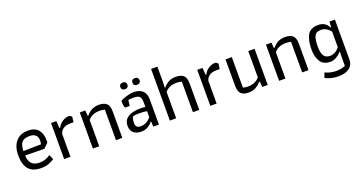

<svg xmlns="http://www.w3.org/2000/svg" viewBox="-44 -1410 4409 2345"><g transform="rotate(-20 2161.0 -237.0)"><path d="M50 -231Q50 -347 105.5 -412.5Q161 -478 264 -478Q352 -478 395.5 -427.5Q439 -377 439 -289Q439 -269 438 -259L378 -200L129 -204Q131 -134 165 -97.5Q199 -61 265 -61Q310 -61 342.5 -72.5Q375 -84 409 -107L435 -44Q395 -19 356 -5.5Q317 8 260 8Q50 8 50 -231ZM358 -266Q364 -293 364 -315Q364 -359 338 -384Q312 -409 259 -409Q187 -409 158.5 -374.5Q130 -340 128 -262Z M562 -468H631L637 -376H647Q668 -421 711 -447.5Q754 -474 796 -474Q804 -474 816 -465.5Q828 -457 832 -450L823 -383H777Q727 -383 691 -361Q655 -339 644 -295V0H562Z M936 -470H1007L1013 -398H1021Q1053 -436 1092 -457Q1131 -478 1183 -478Q1253 -478 1285.5 -447.5Q1318 -417 1318 -344V0H1236V-397Q1205 -406 1169 -406Q1117 -406 1081 -390Q1045 -374 1018 -342V0H936Z M1507 -590Q1507 -611 1519.5 -622.5Q1532 -634 1553 -634Q1575 -634 1587 -622.5Q1599 -611 1599 -590Q1599 -570 1587 -558.5Q1575 -547 1553 -547Q1532 -547 1519.5 -558.5Q1507 -570 1507 -590ZM1664 -590Q1664 -611 1676.5 -622.5Q1689 -634 1711 -634Q1733 -634 1745 -622.5Q1757 -611 1757 -590Q1757 -570 1745 -558.5Q1733 -547 1711 -547Q1689 -547 1676.5 -558.5Q1664 -570 1664 -590ZM1428 -113Q1428 -189 1486 -226Q1544 -263 1646 -263Q1679 -263 1712 -260V-322Q1712 -376 1690 -395.5Q1668 -415 1612 -415Q1578 -415 1546 -411L1536 -336H1475Q1462 -371 1462 -403V-428Q1492 -447 1543.5 -462.5Q1595 -478 1638 -478Q1713 -478 1753.5 -439.5Q1794 -401 1794 -331V0H1721L1717 -66H1709Q1684 -31 1646.5 -11.5Q1609 8 1567 8Q1499 8 1463.5 -24.5Q1428 -57 1428 -113ZM1714 -129V-203Q1679 -211 1622 -211Q1559 -211 1530 -203Q1521 -181 1517.5 -163.5Q1514 -146 1514 -122Q1514 -86 1530.5 -71Q1547 -56 1578 -56Q1619 -56 1655 -75Q1691 -94 1714 -129Z M1936 -671H2018V-468L2015 -398H2021Q2053 -436 2092 -457Q2131 -478 2183 -478Q2253 -478 2285.5 -447.5Q2318 -417 2318 -344V0H2236V-397Q2205 -406 2169 -406Q2117 -406 2081 -390Q2045 -374 2018 -342V0H1936Z M2462 -468H2531L2537 -376H2547Q2568 -421 2611 -447.5Q2654 -474 2696 -474Q2704 -474 2716 -465.5Q2728 -457 2732 -450L2723 -383H2677Q2627 -383 2591 -361Q2555 -339 2544 -295V0H2462Z M2830 -126V-470H2912V-73Q2943 -64 2978 -64Q3071 -64 3126 -128V-470H3208V0H3137L3131 -72H3123Q3089 -34 3051 -13Q3013 8 2964 8Q2894 8 2862 -22.5Q2830 -53 2830 -126Z M3356 -470H3427L3433 -398H3441Q3473 -436 3512 -457Q3551 -478 3603 -478Q3673 -478 3705.5 -447.5Q3738 -417 3738 -344V0H3656V-397Q3625 -406 3589 -406Q3537 -406 3501 -390Q3465 -374 3438 -342V0H3356Z M3888 156 3911 93Q3940 108 3977.5 117Q4015 126 4050 126Q4090 126 4118.5 120.5Q4147 115 4173 103V-12L4176 -78H4168Q4139 -45 4102.5 -24.5Q4066 -4 4025 -4Q3935 -4 3896.5 -66.5Q3858 -129 3858 -222Q3858 -345 3897 -411.5Q3936 -478 4037 -478Q4129 -478 4169 -397H4176L4182 -470H4252V48Q4252 121 4199.5 159Q4147 197 4058 197Q4009 197 3963 185.5Q3917 174 3888 156ZM4170 -141V-342Q4118 -410 4047 -410Q3985 -410 3963.5 -367Q3942 -324 3942 -232Q3942 -149 3967 -111Q3992 -73 4046 -73Q4081 -73 4113 -90.5Q4145 -108 4170 -141Z"/></g></svg>

Font: Athiti Medium
Style: Regular
Weight: 500
Designer: CadsonDemak Team
Foundry: CadsonDemak
Version: Version 1.033